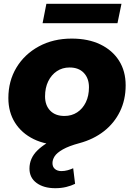

<svg xmlns="http://www.w3.org/2000/svg" viewBox="-20 -754 705 1010"><path d="M271 236Q210 236 172.5 208.5Q135 181 135 133Q135 78 177 37Q219 -4 289 -32L353 6Q341 7 329.5 8Q318 9 307 9Q221 9 157.5 -22Q94 -53 59 -108.5Q24 -164 24 -238Q24 -328 66.5 -398.5Q109 -469 184.5 -510Q260 -551 357 -551Q444 -551 507.5 -520.5Q571 -490 606 -435Q641 -380 641 -305Q641 -229 611 -167.5Q581 -106 526.5 -63.5Q472 -21 398 -1Q342 14 310.5 32Q279 50 267.5 68Q256 86 256 104Q256 124 269 135Q282 146 303 146Q320 146 336 141.5Q352 137 365 131L375 213Q355 223 328.5 229.5Q302 236 271 236ZM319 -144Q357 -144 386 -163Q415 -182 431.5 -216Q448 -250 448 -295Q448 -342 421 -370.5Q394 -399 346 -399Q308 -399 279 -379.5Q250 -360 233.5 -326Q217 -292 217 -247Q217 -200 244 -172Q271 -144 319 -144ZM204 -632 224 -734H619L598 -632Z"/></svg>

Font: Montserrat Thin ExtraBold
Style: Italic
Weight: 800
Italic angle: -11.3°
Version: Version 9.000